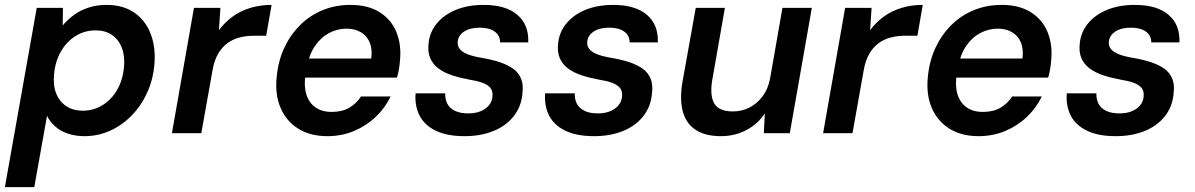

<svg xmlns="http://www.w3.org/2000/svg" viewBox="-36 -544 4881 784"><path d="M-16 220 114 -512H221L220 -440Q240 -464 266 -483Q292 -502 325.5 -513Q359 -524 399 -524Q467 -524 513 -492Q559 -460 580 -404Q601 -348 594 -276Q588 -215 563.5 -162.5Q539 -110 500.5 -71Q462 -32 413 -10Q364 12 309 12Q272 12 241 1.5Q210 -9 189 -28Q168 -47 156 -71L104 220ZM302 -92Q346 -92 382.5 -114.5Q419 -137 442 -176.5Q465 -216 470 -268Q475 -313 462 -347.5Q449 -382 421.5 -401Q394 -420 355 -420Q310 -420 273.5 -397.5Q237 -375 213.5 -335Q190 -295 185 -243Q180 -197 193 -163.5Q206 -130 234 -111Q262 -92 302 -92Z M666 0 756 -512H864L858 -421Q883 -454 915 -477Q947 -500 987 -512Q1027 -524 1073 -524L1051 -398H999Q970 -398 942.5 -391Q915 -384 893 -368Q871 -352 855 -325Q839 -298 832 -258L786 0Z M1301 12Q1231 12 1182 -18.5Q1133 -49 1109.5 -104Q1086 -159 1094 -232Q1100 -295 1124.5 -348Q1149 -401 1189 -441Q1229 -481 1281.5 -502.5Q1334 -524 1395 -524Q1467 -524 1514.5 -494Q1562 -464 1583 -412Q1604 -360 1597 -295Q1596 -279 1593 -261.5Q1590 -244 1585 -227H1178L1192 -305H1480Q1485 -344 1473.5 -371Q1462 -398 1437.5 -412.5Q1413 -427 1379 -427Q1342 -427 1308.5 -409.5Q1275 -392 1251 -357.5Q1227 -323 1217 -271L1212 -242Q1204 -195 1214.5 -160Q1225 -125 1251.5 -106Q1278 -87 1318 -87Q1361 -87 1390 -104Q1419 -121 1438 -150H1559Q1537 -104 1499 -67.5Q1461 -31 1410.5 -9.5Q1360 12 1301 12Z M1861 12Q1789 12 1743 -10.5Q1697 -33 1677 -72.5Q1657 -112 1661 -163H1782Q1781 -140 1790 -121.5Q1799 -103 1820.5 -92Q1842 -81 1876 -81Q1906 -81 1927 -90Q1948 -99 1960.5 -114Q1973 -129 1975 -150Q1977 -172 1966.5 -185Q1956 -198 1934 -206Q1912 -214 1880 -219Q1842 -226 1810 -236.5Q1778 -247 1755 -264Q1732 -281 1721 -306Q1710 -331 1714 -366Q1718 -412 1747.5 -448Q1777 -484 1826 -504Q1875 -524 1939 -524Q2029 -524 2076.5 -483.5Q2124 -443 2121 -371H2006Q2006 -399 1984 -415Q1962 -431 1923 -431Q1883 -431 1859 -415Q1835 -399 1833 -374Q1831 -358 1840.5 -345Q1850 -332 1872 -323Q1894 -314 1930 -308Q1972 -301 2005 -290Q2038 -279 2060 -263Q2082 -247 2092 -222Q2102 -197 2097 -160Q2092 -107 2060.5 -68Q2029 -29 1977.5 -8.5Q1926 12 1861 12Z M2390 12Q2318 12 2272 -10.5Q2226 -33 2206 -72.5Q2186 -112 2190 -163H2311Q2310 -140 2319 -121.5Q2328 -103 2349.5 -92Q2371 -81 2405 -81Q2435 -81 2456 -90Q2477 -99 2489.5 -114Q2502 -129 2504 -150Q2506 -172 2495.5 -185Q2485 -198 2463 -206Q2441 -214 2409 -219Q2371 -226 2339 -236.5Q2307 -247 2284 -264Q2261 -281 2250 -306Q2239 -331 2243 -366Q2247 -412 2276.5 -448Q2306 -484 2355 -504Q2404 -524 2468 -524Q2558 -524 2605.5 -483.5Q2653 -443 2650 -371H2535Q2535 -399 2513 -415Q2491 -431 2452 -431Q2412 -431 2388 -415Q2364 -399 2362 -374Q2360 -358 2369.5 -345Q2379 -332 2401 -323Q2423 -314 2459 -308Q2501 -301 2534 -290Q2567 -279 2589 -263Q2611 -247 2621 -222Q2631 -197 2626 -160Q2621 -107 2589.5 -68Q2558 -29 2506.5 -8.5Q2455 12 2390 12Z M2907 12Q2844 12 2805 -13.5Q2766 -39 2752.5 -87.5Q2739 -136 2750 -205L2805 -512H2924L2872 -215Q2862 -153 2881 -121Q2900 -89 2957 -89Q2993 -89 3024.5 -105Q3056 -121 3078.5 -151.5Q3101 -182 3109 -226L3159 -512H3279L3189 0H3083L3087 -81Q3059 -38 3012 -13Q2965 12 2907 12Z M3325 0 3415 -512H3523L3517 -421Q3542 -454 3574 -477Q3606 -500 3646 -512Q3686 -524 3732 -524L3710 -398H3658Q3629 -398 3601.5 -391Q3574 -384 3552 -368Q3530 -352 3514 -325Q3498 -298 3491 -258L3445 0Z M3960 12Q3890 12 3841 -18.5Q3792 -49 3768.5 -104Q3745 -159 3753 -232Q3759 -295 3783.5 -348Q3808 -401 3848 -441Q3888 -481 3940.5 -502.5Q3993 -524 4054 -524Q4126 -524 4173.5 -494Q4221 -464 4242 -412Q4263 -360 4256 -295Q4255 -279 4252 -261.5Q4249 -244 4244 -227H3837L3851 -305H4139Q4144 -344 4132.5 -371Q4121 -398 4096.5 -412.5Q4072 -427 4038 -427Q4001 -427 3967.5 -409.5Q3934 -392 3910 -357.5Q3886 -323 3876 -271L3871 -242Q3863 -195 3873.5 -160Q3884 -125 3910.5 -106Q3937 -87 3977 -87Q4020 -87 4049 -104Q4078 -121 4097 -150H4218Q4196 -104 4158 -67.5Q4120 -31 4069.5 -9.5Q4019 12 3960 12Z M4520 12Q4448 12 4402 -10.5Q4356 -33 4336 -72.5Q4316 -112 4320 -163H4441Q4440 -140 4449 -121.5Q4458 -103 4479.5 -92Q4501 -81 4535 -81Q4565 -81 4586 -90Q4607 -99 4619.5 -114Q4632 -129 4634 -150Q4636 -172 4625.5 -185Q4615 -198 4593 -206Q4571 -214 4539 -219Q4501 -226 4469 -236.5Q4437 -247 4414 -264Q4391 -281 4380 -306Q4369 -331 4373 -366Q4377 -412 4406.5 -448Q4436 -484 4485 -504Q4534 -524 4598 -524Q4688 -524 4735.5 -483.5Q4783 -443 4780 -371H4665Q4665 -399 4643 -415Q4621 -431 4582 -431Q4542 -431 4518 -415Q4494 -399 4492 -374Q4490 -358 4499.5 -345Q4509 -332 4531 -323Q4553 -314 4589 -308Q4631 -301 4664 -290Q4697 -279 4719 -263Q4741 -247 4751 -222Q4761 -197 4756 -160Q4751 -107 4719.5 -68Q4688 -29 4636.5 -8.5Q4585 12 4520 12Z"/></svg>

Font: DM Sans 12pt SemiBold
Style: Italic
Weight: 600
Italic angle: -10°
Version: Version 4.004;gftools[0.9.30]